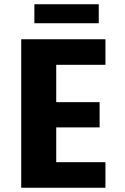

<svg xmlns="http://www.w3.org/2000/svg" viewBox="-20 -885 590 905"><path d="M80 0V-700H477V-579.5H245V-403.5H449.5V-284.5H245V-120.5H477V0ZM142 -775.5V-865H445.5V-775.5Z"/></svg>

Font: Trispace SemiCondensed
Style: Bold
Weight: 700
Width: 4
Designer: Tyler Finck
Foundry: Etcetera Type Company
Version: Version 1.210; ttfautohint (v1.8.3)